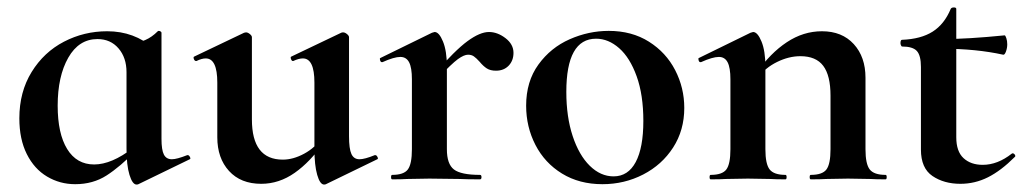

<svg xmlns="http://www.w3.org/2000/svg" viewBox="-20 -482 2753 516"><path d="M32 -164Q32 -235 65 -288.5Q98 -342 152 -370Q206 -398 268 -398Q341 -398 393 -352L320 -288Q320 -327 298.5 -352Q277 -377 242 -377Q192 -377 163.5 -327Q135 -277 135 -198Q135 -123 160.5 -81.5Q186 -40 233 -40Q280 -40 337 -84L345 -77Q303 -34 266.5 -10.5Q230 13 182 13Q141 13 106.5 -7.5Q72 -28 52 -68Q32 -108 32 -164ZM320 -82V-359Q353 -367 370.5 -374.5Q388 -382 404 -398Q405 -399 407 -399Q409 -399 411.5 -397.5Q414 -396 414 -394V-109Q414 -79 420.5 -66.5Q427 -54 442 -54Q455 -54 483 -65H485Q488 -65 490.5 -60Q493 -55 490 -54L352 13Q350 14 347 14Q336 14 328 -12Q320 -38 320 -82Z M564 -113V-260Q564 -325 533 -325Q522 -325 508 -318H507Q503 -318 501 -323.5Q499 -329 502 -330L636 -394L641 -395Q646 -395 651.5 -390.5Q657 -386 657 -382V-161Q657 -53 740 -53Q768 -53 797.5 -69Q827 -85 844 -111L850 -99Q814 -47 772 -17.5Q730 12 682 12Q627 12 595.5 -22.5Q564 -57 564 -113ZM946 -54Q960 -54 987 -65H989Q992 -65 994.5 -60Q997 -55 994 -54L856 13Q854 14 851 14Q840 14 832.5 -12Q825 -38 825 -82V-260Q825 -325 794 -325Q783 -325 768 -318H767Q764 -318 762 -323.5Q760 -329 763 -330L897 -394Q899 -395 902 -395Q907 -395 912.5 -390.5Q918 -386 918 -382V-116Q918 -82 924.5 -68Q931 -54 946 -54Z M1294 -396Q1317 -396 1338.5 -379.5Q1360 -363 1360 -340Q1360 -319 1347 -305.5Q1334 -292 1313 -292Q1298 -292 1288.5 -298Q1279 -304 1269 -316Q1260 -326 1253.5 -330.5Q1247 -335 1238 -335Q1227 -335 1210.5 -323Q1194 -311 1156 -271L1148 -284Q1203 -347 1236.5 -371.5Q1270 -396 1294 -396ZM1034 -12Q1065 -12 1076 -26.5Q1087 -41 1087 -81V-269Q1087 -300 1079.5 -314.5Q1072 -329 1056 -329Q1039 -329 1008 -315H1006Q1003 -315 1001.5 -320Q1000 -325 1002 -326L1141 -394Q1147 -396 1148 -396Q1160 -396 1170.5 -370.5Q1181 -345 1181 -303V-81Q1181 -41 1200 -26.5Q1219 -12 1270 -12Q1274 -12 1274 -6Q1274 0 1270 0Q1235 0 1215 -1L1134 -2L1075 -1Q1060 0 1034 0Q1031 0 1031 -6Q1031 -12 1034 -12Z M1394 -198Q1394 -263 1427 -308.5Q1460 -354 1511 -376.5Q1562 -399 1616 -399Q1678 -399 1724 -370Q1770 -341 1794.5 -293.5Q1819 -246 1819 -192Q1819 -132 1789 -85.5Q1759 -39 1708.5 -13Q1658 13 1599 13Q1537 13 1490.5 -15.5Q1444 -44 1419 -92.5Q1394 -141 1394 -198ZM1709 -157Q1709 -227 1691 -277Q1673 -327 1644 -352.5Q1615 -378 1582 -378Q1502 -378 1502 -235Q1502 -168 1519 -116.5Q1536 -65 1565 -36.5Q1594 -8 1629 -8Q1668 -8 1688.5 -46.5Q1709 -85 1709 -157Z M2159 -12Q2190 -12 2201 -26.5Q2212 -41 2212 -81V-225Q2212 -279 2192.5 -305Q2173 -331 2131 -331Q2100 -331 2068.5 -315.5Q2037 -300 2019 -275L2014 -287Q2050 -339 2094.5 -368.5Q2139 -398 2189 -398Q2243 -398 2274.5 -363.5Q2306 -329 2306 -273V-81Q2306 -41 2317.5 -26.5Q2329 -12 2360 -12Q2363 -12 2363 -6Q2363 0 2360 0Q2334 0 2319 -1L2259 -2L2201 -1Q2185 0 2159 0Q2156 0 2156 -6Q2156 -12 2159 -12ZM1890 -12Q1921 -12 1932 -26.5Q1943 -41 1943 -81V-269Q1943 -300 1935.5 -314.5Q1928 -329 1912 -329Q1895 -329 1864 -315H1862Q1859 -315 1857.5 -320Q1856 -325 1858 -326L1997 -394Q2003 -396 2004 -396Q2016 -396 2026.5 -370.5Q2037 -345 2037 -303V-81Q2037 -41 2048.5 -26.5Q2060 -12 2091 -12Q2094 -12 2094 -6Q2094 0 2091 0Q2065 0 2050 -1L1990 -2L1931 -1Q1916 0 1890 0Q1887 0 1887 -6Q1887 -12 1890 -12Z M2455 -80V-302Q2455 -333 2444 -345Q2433 -357 2404 -357Q2403 -357 2401.5 -360Q2400 -363 2400 -366Q2400 -370 2401 -372.5Q2402 -375 2404 -375Q2455 -377 2486.5 -397Q2518 -417 2535 -458Q2537 -462 2543.5 -462Q2550 -462 2550 -458V-113Q2550 -75 2569.5 -57Q2589 -39 2621 -39Q2661 -39 2699 -69L2701 -70Q2705 -70 2707.5 -66Q2710 -62 2707 -60Q2670 -23 2635 -5.5Q2600 12 2561 12Q2517 12 2486 -9Q2455 -30 2455 -80ZM2515 -351V-377Q2580 -377 2680 -387Q2682 -387 2684.5 -379.5Q2687 -372 2687 -363Q2687 -353 2683.5 -343.5Q2680 -334 2676 -335Q2603 -351 2515 -351Z"/></svg>

Font: Cormorant Infant
Style: Bold
Weight: 700
Designer: Christian Thalmann (Catharsis Fonts)
Foundry: Catharsis Fonts
Version: Version 4.000